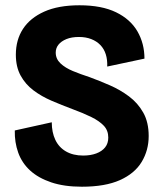

<svg xmlns="http://www.w3.org/2000/svg" viewBox="-20 -693 614 727"><path d="M290 14Q223 14 174 -2.5Q125 -19 94 -47.5Q63 -76 49 -115Q35 -154 36 -199L176 -230Q176 -192 189.5 -163.5Q203 -135 230 -119.5Q257 -104 295 -104Q323 -104 344.5 -112Q366 -120 378 -135Q390 -150 390 -172Q390 -199 373 -217Q356 -235 325.5 -250Q295 -265 254 -280Q214 -295 175.5 -311.5Q137 -328 106.5 -351Q76 -374 58 -407Q40 -440 40 -486Q40 -542 67 -583.5Q94 -625 147.5 -649Q201 -673 281 -673Q365 -673 419.5 -646.5Q474 -620 500.5 -574Q527 -528 527 -471L386 -441Q387 -467 380.5 -487.5Q374 -508 360 -522.5Q346 -537 325.5 -545Q305 -553 279 -553Q251 -553 231.5 -545Q212 -537 201.5 -524Q191 -511 191 -494Q191 -470 209 -453Q227 -436 256 -424Q285 -412 319 -401Q357 -387 396 -370Q435 -353 468.5 -328Q502 -303 522.5 -266.5Q543 -230 543 -178Q543 -124 516.5 -80Q490 -36 434 -11Q378 14 290 14Z"/></svg>

Font: Bricolage Grotesque SemiCondensed ExtraBold
Style: Regular
Weight: 800
Width: 4
Designer: Mathieu Triay
Foundry: Atelier Triay
Version: Version 1.001;gftools[0.9.33.dev8+g029e19f]